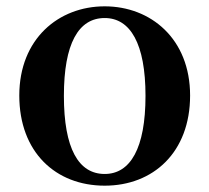

<svg xmlns="http://www.w3.org/2000/svg" viewBox="-20 -571 661 607"><path d="M311 16C464 16 581 -89 581 -269C581 -449 456 -551 311 -551C165 -551 41 -448 41 -269C41 -90 156 16 311 16ZM311 -21C228 -21 182 -102 182 -268C182 -433 228 -514 311 -514C392 -514 440 -433 440 -268C440 -102 392 -21 311 -21Z"/></svg>

Font: Source Han Serif
Style: Bold
Weight: 700
Designer: Ryoko NISHIZUKA 西塚涼子 (kana & ideographs); Frank Grießhammer (Latin, Greek & Cyrillic); Wenlong ZHANG 张文龙 (bopomofo); San
Foundry: Adobe Systems Incorporated
Version: Version 1.001;PS 1.001;hotconv 16.6.54;makeotf.lib2.5.65590